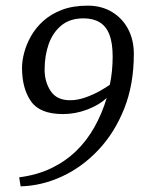

<svg xmlns="http://www.w3.org/2000/svg" viewBox="-20 -646 527 680"><path d="M53 14 48 -18Q111 -26 161 -50Q211 -74 249 -110.5Q287 -147 314 -195Q341 -243 358 -299Q331 -274 289 -258Q247 -242 203 -242Q121 -242 89.5 -287.5Q58 -333 58 -406Q58 -430 65.5 -459Q73 -488 89.5 -517.5Q106 -547 133 -571.5Q160 -596 199 -611Q238 -626 291 -626Q339 -626 376 -604Q413 -582 433.5 -543.5Q454 -505 454 -455Q454 -347 420 -261.5Q386 -176 328.5 -115Q271 -54 199.5 -21Q128 12 53 14ZM228 -291Q255 -291 283 -301Q311 -311 334 -324Q357 -337 369 -346Q374 -369 376.5 -394.5Q379 -420 379 -445Q379 -494 367.5 -523.5Q356 -553 333 -567Q310 -581 276 -581Q228 -581 197.5 -556Q167 -531 152.5 -490Q138 -449 138 -399Q138 -356 159.5 -323.5Q181 -291 228 -291Z"/></svg>

Font: Manuale Light
Style: Italic
Weight: 300
Italic angle: -11°
Version: Version 1.002